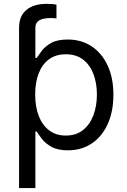

<svg xmlns="http://www.w3.org/2000/svg" viewBox="-20 -754 648 978"><path d="M77.1 -453.1V-612.3Q77.1 -671.9 114 -703.1Q150.9 -734.4 218.8 -734.4Q235.4 -734.4 248.3 -733.2Q261.2 -731.9 267.6 -730.5V-660.2Q260.7 -661.1 253.4 -661.6Q246.1 -662.1 240.2 -662.1Q198.7 -662.1 179.4 -650.1Q160.2 -638.2 160.2 -612.3V-453.1ZM77.1 204.1V-545.9H157.2V-459H167Q176.3 -473.1 192.9 -495.4Q209.5 -517.6 240.7 -535.2Q272 -552.7 325.2 -552.7Q394 -552.7 446.3 -518.3Q498.5 -483.9 528.1 -420.7Q557.6 -357.4 557.6 -271.5Q557.6 -185.1 528.3 -121.3Q499 -57.6 446.8 -22.9Q394.5 11.7 326.2 11.7Q273.9 11.7 242.2 -6.1Q210.4 -23.9 193.4 -46.6Q176.3 -69.3 167 -84H160.2V204.1ZM315.4 -63.5Q367.7 -63.5 402.8 -91.6Q438 -119.6 455.8 -167Q473.6 -214.4 473.6 -272.5Q473.6 -330.1 456.1 -376.5Q438.5 -422.9 403.6 -450.2Q368.7 -477.5 315.4 -477.5Q264.2 -477.5 229.5 -451.9Q194.8 -426.3 177 -380.1Q159.2 -334 159.2 -272.5Q159.2 -210.9 177.2 -163.8Q195.3 -116.7 230.2 -90.1Q265.1 -63.5 315.4 -63.5Z"/></svg>

Font: GitLab Sans
Style: Regular
Weight: 400
Designer: Rasmus Andersson
Foundry: Modifications by GitLab B.V., manufactured by rsms
Version: Version 4.000;git-c8fb6b7